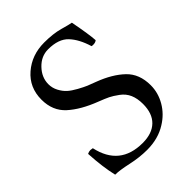

<svg xmlns="http://www.w3.org/2000/svg" viewBox="-195 -755 862 862"><g transform="rotate(-45 235.5 -324.0)"><path d="M392 -633Q410 -539 412 -502Q404 -495 390 -495Q383 -495 380 -496Q362 -556 330 -590Q298 -624 232 -624Q188 -624 155 -589.5Q122 -555 122 -512Q122 -488 133.5 -466.5Q145 -445 160 -431.5Q175 -418 200.5 -404Q226 -390 241.5 -383.5Q257 -377 282 -368Q356 -340 400 -298Q444 -256 444 -184Q444 -136 419 -93Q394 -50 350 -23Q298 10 227 10Q179 10 127 -1.5Q75 -13 47 -13Q32 -76 27 -165Q37 -170 46 -170Q50 -170 60 -168Q91 -26 235 -26Q295 -26 327.5 -57.5Q360 -89 360 -149Q360 -184 349 -209.5Q338 -235 314 -252.5Q290 -270 273.5 -278Q257 -286 226 -298Q145 -329 98 -371.5Q51 -414 51 -485Q51 -562 106.5 -610Q162 -658 241 -658Q298 -658 338.5 -646.5Q379 -635 392 -633Z"/></g></svg>

Font: Triodion Unicode
Style: Normal
Weight: 400
Version: Version 1.1